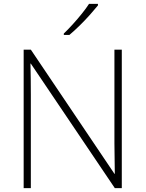

<svg xmlns="http://www.w3.org/2000/svg" viewBox="-20 -970 751 990"><path d="M608 0H572L139 -642H137Q138 -601 138.5 -562.5Q139 -524 139 -481V0H102V-714H139L570 -74H572Q572 -108 571 -151Q570 -194 570 -231V-714H608ZM485 -942Q468 -921 443.5 -893.5Q419 -866 391 -838.5Q363 -811 338 -790H309V-797Q330 -817 355 -844.5Q380 -872 402.5 -900Q425 -928 439 -950H485Z"/></svg>

Font: Noto Sans Kannada ExtraLight
Style: Regular
Weight: 200
Designer: Jelle Bosma - Monotype Design Team
Foundry: Monotype Imaging Inc.
Version: Version 2.005; ttfautohint (v1.8.4.7-5d5b)